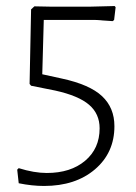

<svg xmlns="http://www.w3.org/2000/svg" viewBox="-20 -517 451 636"><path d="M360 -497 363 -493 358 -451 353 -447 295 -451H125L120 -271L184 -257Q277 -237 318 -198.5Q359 -160 359 -99Q359 -11 294.5 44Q230 99 126 99Q86 99 42 90L37 45L42 40Q93 56 135 56Q214 56 262 15.5Q310 -25 310 -92Q310 -140 275 -170Q240 -200 163 -217L83 -233L78 -239L83 -486L94 -496L145 -495H281Z"/></svg>

Font: Alegreya Sans Light
Style: Regular
Weight: 300
Designer: Juan Pablo del Peral
Foundry: Huerta Tipografica
Version: Version 2.007